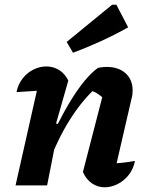

<svg xmlns="http://www.w3.org/2000/svg" viewBox="-20 -787 627 815"><path d="M332 -57 417 -386 426 -363Q409 -380 394 -389.5Q379 -399 358 -405L385 -412Q327 -359 276 -278Q225 -197 184 -88L171 -139Q195 -201 223.5 -257.5Q252 -314 281.5 -362Q311 -410 340 -445Q369 -480 396 -499Q406 -501 414.5 -502Q423 -503 432 -503Q483 -503 513 -476Q543 -449 543 -403Q543 -395 542 -386Q541 -377 538 -367L475 -94Q501 -96 518 -98.5Q535 -101 553 -104Q546 -69 526 -44Q506 -19 479 -5.5Q452 8 424 8Q395 8 370.5 -8.5Q346 -25 332 -57ZM46 0 151 -466 169 -404Q145 -402 120 -400.5Q95 -399 50 -396Q57 -430 76.5 -454.5Q96 -479 122.5 -492Q149 -505 177 -505Q206 -505 230.5 -490Q255 -475 270 -445L218 -263L231 -259L180 0ZM290 -563 263 -609 456 -767H474L524 -671Q467 -639 409 -612.5Q351 -586 290 -563Z"/></svg>

Font: Piazzolla Thin ExtraBold
Style: Italic
Weight: 800
Italic angle: -11.3°
Version: Version 2.005